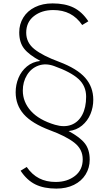

<svg xmlns="http://www.w3.org/2000/svg" viewBox="-20 -864 640 1128"><path d="M383 -94Q450 -58 478.5 -21.5Q507 15 507 74Q507 122 483 161Q459 200 414.5 222Q370 244 311 244Q238 244 188 219.5Q138 195 101 139L137 117Q168 162 210 183.5Q252 205 307 205Q375 205 420.5 169.5Q466 134 466 72Q466 13 417 -25.5Q368 -64 273 -99Q167 -139 119.5 -193Q72 -247 72 -322Q72 -366 88.5 -406Q105 -446 138 -473.5Q171 -501 217 -506Q150 -542 121.5 -578.5Q93 -615 93 -674Q93 -722 117 -761Q141 -800 185.5 -822Q230 -844 289 -844Q362 -844 412 -819.5Q462 -795 499 -739L463 -717Q432 -762 390 -783.5Q348 -805 293 -805Q225 -805 179.5 -769.5Q134 -734 134 -672Q134 -613 183 -574.5Q232 -536 327 -501Q433 -461 480.5 -407Q528 -353 528 -278Q528 -234 511.5 -194Q495 -154 462 -126.5Q429 -99 383 -94ZM303 -131Q357 -115 398.5 -130.5Q440 -146 463 -189Q486 -232 486 -296Q486 -359 441 -400Q396 -441 298 -476Q248 -494 205.5 -478.5Q163 -463 138.5 -423Q114 -383 114 -332Q114 -265 161.5 -212Q209 -159 303 -131Z"/></svg>

Font: Kreadon
Style: Regular
Weight: 400
Designer: kohakuno
Foundry: StudioGnu
Version: Version 1.000;Glyphs 3.1.2 (3151)